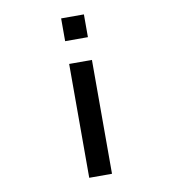

<svg xmlns="http://www.w3.org/2000/svg" viewBox="-93 -1082 937 1038"><g transform="rotate(-10 375.0 -562.5)"><path d="M312.5 -125V-750H437.5V-125ZM312.5 -875V-1000H437.5V-875Z"/></g></svg>

Font: Better VCR
Style: Regular
Weight: 400
Designer: artdzyk
Foundry: https://fontstruct.com
Version: Version 1.0